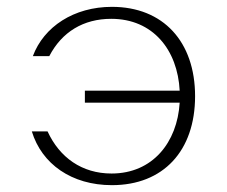

<svg xmlns="http://www.w3.org/2000/svg" viewBox="-20 -530 664 561"><path d="M228 -265V-230H505C498 -114 426 -23 306 -23C219 -23 154 -70 119 -146H73C102 -51 189 11 307 11C457 11 550 -89 550 -249C550 -408 457 -510 307 -510C196 -510 108 -452 76 -366H124C161 -437 224 -475 305 -475C427 -475 499 -384 505 -265Z"/></svg>

Font: Perun ExtraLight
Style: Regular
Weight: 200
Foundry: Copyright (c) Stefan Peev, Context Ltd, 2016
Version: Version 1.089